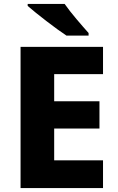

<svg xmlns="http://www.w3.org/2000/svg" viewBox="-20 -951 595 971"><path d="M307 -931H120V-921C163 -883 264 -805 316 -771H428V-784C395 -821 338 -886 307 -931ZM501 0V-140H254V-301H483V-439H254V-576H501V-714H84V0Z"/></svg>

Font: Noto Sans Gurmukhi ExtraBold
Style: Regular
Weight: 800
Designer: Jelle Bosma - Monotype Design Team
Foundry: Monotype Imaging Inc.
Version: Version 2.004